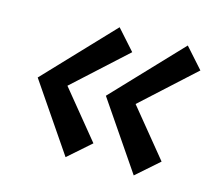

<svg xmlns="http://www.w3.org/2000/svg" viewBox="-79 -629 765 691"><g transform="rotate(15 303.5 -284.0)"><path d="M353 -460 159 -283 303 -107 219 -33 48 -284 286 -535ZM607 -460 413 -283 557 -107 473 -33 302 -284 540 -535Z"/></g></svg>

Font: Neutral Grotesk
Style: Italic
Weight: 400
Italic angle: -8°
Designer: Nawras Khrais
Foundry: Nawras Khrais
Version: Version 1.000